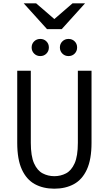

<svg xmlns="http://www.w3.org/2000/svg" viewBox="-20 -1127 656 1159"><path d="M308 12Q240.5 12 190.2 -15.5Q140 -43 112 -103.8Q84 -164.5 84 -265V-700H166V-265Q166 -185 185.5 -141.2Q205 -97.5 237.5 -80.5Q270 -63.5 308 -63.5Q346 -63.5 378.5 -80.5Q411 -97.5 430.5 -141.2Q450 -185 450 -265V-700H532.5V-265Q532.5 -165 504.5 -104Q476.5 -43 426 -15.5Q375.5 12 308 12ZM223 -788.5Q201 -788.5 186 -803.5Q171 -818.5 171 -840.5Q171 -862.5 186 -877.2Q201 -892 223 -892Q245.5 -892 260.2 -877.2Q275 -862.5 275 -840.5Q275 -818.5 260.2 -803.5Q245.5 -788.5 223 -788.5ZM393.5 -788.5Q371.5 -788.5 356.5 -803.5Q341.5 -818.5 341.5 -840.5Q341.5 -862.5 356.5 -877.2Q371.5 -892 393.5 -892Q416 -892 430.8 -877.2Q445.5 -862.5 445.5 -840.5Q445.5 -818.5 430.8 -803.5Q416 -788.5 393.5 -788.5ZM264 -951 123 -1107H198L308 -1012L418 -1107H493.5L352.5 -951Z"/></svg>

Font: Overpass Mono Light
Style: Regular
Weight: 400
Monospace: yes
Version: Version 4.000